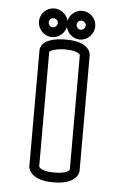

<svg xmlns="http://www.w3.org/2000/svg" viewBox="-51 -687 482 761"><g transform="rotate(5 190.0 -306.5)"><path d="M269.2 -512.3C254.3 -523 230.1 -531 190.5 -531H188.5C188.1 -531 187.5 -531 186.8 -531C176.8 -531 141.5 -530.6 115.9 -516.8C102 -509.4 90 -496.7 90 -477.8V-17.8C90 -13.1 92.3 3.5 111.4 17.2C126.4 28.5 150.9 37 190.5 37C230.1 37 254.4 28.5 269.3 17.1C288.1 3.3 290 -13.4 290 -17.8V-477.8C290 -482.3 288 -498.8 269.2 -512.3ZM132.6 -15.5C130.4 -18 129.4 -19.7 129 -20.6V-476.4C129 -476.7 131.4 -481.3 144.4 -485.4C158.6 -489.9 178.8 -492 190.5 -492C219.8 -492 235.3 -487.1 243 -482.8C249.1 -479.4 250.6 -476.4 251 -475.4V-19.7C250.5 -18 248.8 -14.4 241.2 -10.5C233.2 -6.3 217.9 -2 190.5 -2C152.2 -2 137.8 -10.8 132.6 -15.5ZM117 -593.5C117 -603.7 124.3 -611 134.5 -611C145.1 -611 153 -603.2 153 -593.5C153 -583.4 144.6 -575 134.5 -575C124.8 -575 117 -582.9 117 -593.5ZM190.5 -606.3C184.4 -631.4 160.9 -650 134.5 -650C103.5 -650 78 -624.5 78 -593.5C78 -562.8 103.2 -536 134.5 -536C161.2 -536 184.4 -555.5 190.5 -580.7C196.3 -555.7 218.6 -536 245.5 -536C276.8 -536 302 -562.8 302 -593.5C302 -624.5 276.5 -650 245.5 -650C218.9 -650 196.3 -631.2 190.5 -606.3ZM228 -593.5C228 -603.7 235.3 -611 245.5 -611C256.1 -611 264 -603.2 264 -593.5C264 -583.4 255.6 -575 245.5 -575C235.8 -575 228 -582.9 228 -593.5Z"/></g></svg>

Font: Platiipus Bold
Style: Bold
Weight: 400
Version: Version 001.000